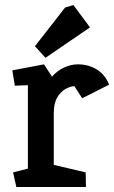

<svg xmlns="http://www.w3.org/2000/svg" viewBox="-20 -744 455 764"><path d="M45 0 32 -58 91 -73V-405L39 -403L29 -464L155 -488L187 -439Q208 -463 235.5 -475.5Q263 -488 289 -488Q333 -488 366 -467Q399 -446 414 -407L307 -353L276 -401Q262 -401 242.5 -391Q223 -381 208.5 -357.5Q194 -334 194 -294V-88L321 -58L322 0ZM161 -514 119 -560 239 -714 272 -724 338 -635Z"/></svg>

Font: Kreon Medium
Style: Regular
Weight: 500
Version: Version 2.002